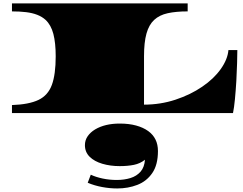

<svg xmlns="http://www.w3.org/2000/svg" viewBox="-20 -650 1396 1104"><path d="M48.8 0V-45.9Q146.5 -49.3 201.2 -75.4Q255.9 -101.6 278.1 -161.6Q300.3 -221.7 300.3 -326.2Q300.3 -403.3 286.9 -454.8Q273.4 -506.3 242.2 -535.6Q221.7 -554.2 193.8 -564.9Q166 -575.7 129.9 -580.1Q93.8 -584.5 48.8 -584.5V-630.4H1059.1V-584.5Q992.2 -584.5 944.3 -574Q896.5 -563.5 866.5 -535.6Q836.4 -507.8 822.3 -457.3Q808.1 -406.7 808.1 -326.2V-48.3Q902.8 -48.3 989.3 -76.9Q1075.7 -105.5 1142.6 -151.4Q1209.5 -196.8 1249.3 -252.9Q1289.1 -309.1 1293.5 -362.3H1344.7Q1344.7 -335.4 1343.3 -287.8Q1341.8 -240.2 1338.9 -184.1Q1335.4 -127 1330.8 -79.1Q1326.2 -31.2 1319.8 0ZM654.3 433.6Q611.3 433.6 567.6 425.5Q523.9 417.5 484.4 400.9L502 354.5Q530.8 368.2 570.1 376.5Q609.4 384.8 651.4 384.8Q694.3 384.8 730 373.8Q765.6 362.8 788.1 337.2Q810.5 311.5 813.5 268.6Q786.1 290.5 750 297.9Q713.9 305.2 668.5 305.2Q614.3 305.2 568.6 291.7Q522.9 278.3 495.6 251.5Q468.3 224.6 468.3 184.6Q468.3 156.2 484.1 133.3Q500 110.4 526.9 94.2Q583.5 60.5 668.5 60.5Q721.7 60.5 762.7 71.8Q803.7 83 832 103.5Q888.2 144 888.2 218.3Q888.2 297.9 855.5 345.2Q822.8 392.6 769.5 413.1Q716.3 433.6 654.3 433.6Z"/></svg>

Font: Asset
Style: Regular
Weight: 400
Version: Version 1.003; ttfautohint (v1.8.4.7-5d5b)